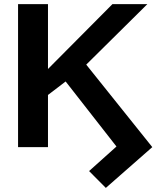

<svg xmlns="http://www.w3.org/2000/svg" viewBox="-20 -708 762 924"><path d="M408.7 115.2 540.5 -2.9 295.9 -315.9 210.9 -251V0H66.9V-688H210.9V-376L521 -688H689L395 -397L712.9 0L489.3 196.3Z"/></svg>

Font: Arimo
Style: Bold
Weight: 700
Designer: Steve Matteson
Foundry: Monotype Imaging Inc.
Version: Version 1.33